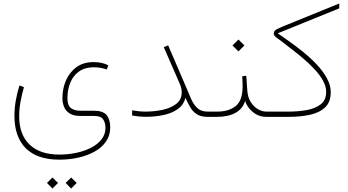

<svg xmlns="http://www.w3.org/2000/svg" viewBox="-20 -672 2000 1104"><path d="M389.2 348.6 420.9 379.9 389.2 412.1 357.4 379.9ZM281.7 348.6 313.5 379.9 281.7 412.1 250 379.9ZM321.8 246.1Q194.3 246.1 128.7 180.9Q63 115.7 63 -6.8Q63 -48.3 70.6 -92.8Q78.1 -137.2 91.8 -180.7L117.7 -170.9Q106 -130.4 98.1 -87.9Q90.3 -45.4 90.3 -3.9Q90.3 102.1 150.1 159.4Q210 216.8 321.8 216.8Q369.1 216.8 416 207.3Q462.9 197.8 501.5 178.5Q540 159.2 563.2 130.1Q586.4 101.1 586.4 62.5Q586.4 33.7 573 14.2Q559.6 -5.4 521 -5.4H441.9Q402.3 -5.4 379.9 -20Q357.4 -34.7 348.1 -58.1Q338.9 -81.5 338.9 -107.9Q338.9 -162.1 359.1 -209.2Q379.4 -256.3 419.2 -285.6Q459 -314.9 518.1 -314.9Q568.4 -314.9 603 -296.4L594.2 -272.5Q577.6 -278.3 559.1 -281.7Q540.5 -285.2 519 -285.2Q468.8 -285.2 435.1 -261.5Q401.4 -237.8 384.5 -197.5Q367.7 -157.2 367.7 -107.4Q367.7 -65.4 388.2 -50.3Q408.7 -35.2 441.9 -35.2H521Q572.8 -35.2 593.3 -9.8Q613.8 15.6 613.8 60.5Q613.8 106.9 589.6 141.8Q565.4 176.8 523.9 199.7Q482.4 222.7 430.2 234.4Q377.9 246.1 321.8 246.1Z M1024.9 -141.1Q1024.9 -162.6 1015.9 -184.8Q1006.8 -207 996.1 -230.5L921.9 -400.4L946.8 -411.6L1046.4 -179.7Q1063 -141.6 1077.1 -107.4Q1091.3 -73.2 1113.3 -51.8Q1135.3 -30.3 1174.3 -30.3H1203.6V0H1174.3Q1134.3 0 1110.6 -15.9Q1086.9 -31.7 1072.8 -57.1Q1058.6 -82.5 1045.9 -109.9Q1036.1 -68.4 1001.7 -44.4Q967.3 -20.5 919.9 -10.5Q872.6 -0.5 823.7 -0.5Q798.8 -0.5 778.3 -2.4Q757.8 -4.4 739.7 -7.8V-37.6Q779.3 -30.3 816.4 -30.3Q867.2 -30.3 915 -40.5Q962.9 -50.8 993.9 -75Q1024.9 -99.1 1024.9 -141.1Z M1372.6 -233.4 1396 -236.3 1401.9 -152.8Q1404.3 -113.8 1421.1 -86.4Q1438 -59.1 1462.4 -44.7Q1486.8 -30.3 1511.7 -30.3H1540.5V0H1511.7Q1475.6 0 1448.7 -17.3Q1421.9 -34.7 1406.7 -56.9Q1391.6 -79.1 1390.1 -93.3Q1376 -45.9 1333.5 -22.9Q1291 0 1228.5 0H1184.1V-30.3H1229.5Q1294.9 -30.3 1334.7 -61.8Q1374.5 -93.3 1375 -172.4Q1375 -208 1372.6 -233.4ZM1351.1 -444.8 1385.3 -410.6 1351.1 -376.5 1316.9 -410.6Z M1577.1 -480.5Q1605 -460.9 1644 -433.3Q1683.1 -405.8 1724.4 -372.3Q1765.6 -338.9 1801.5 -300.8Q1837.4 -262.7 1859.6 -222.4Q1881.8 -182.1 1881.8 -141.6Q1881.8 -85 1848.9 -54.2Q1815.9 -23.4 1761 -11.7Q1706.1 0 1640.1 0H1521V-30.3H1639.6Q1692.9 -30.3 1742.4 -38.8Q1792 -47.4 1823.7 -71.8Q1855.5 -96.2 1855.5 -143.6Q1855.5 -175.8 1836.7 -209.2Q1817.9 -242.7 1787.6 -274.9Q1757.3 -307.1 1722.2 -336.9Q1687 -366.7 1653.8 -391.8Q1620.6 -417 1596.7 -436Q1584.5 -445.8 1569.3 -456.3Q1554.2 -466.8 1554.2 -478.5Q1554.2 -494.6 1569.1 -502.7Q1584 -510.7 1605.5 -519.5L1930.7 -651.9V-624Z"/></svg>

Font: Vazirmatn FD Thin
Style: Regular
Weight: 100
Designer: Saber Rastikerdar
Foundry: Saber Rastikerdar
Version: Version 33.003